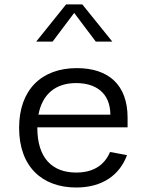

<svg xmlns="http://www.w3.org/2000/svg" viewBox="-20 -822 660 854"><path d="M65 -253.5C65 -81 167 12 319 12C435 12 512 -43 545 -132L469.5 -146C443 -83.5 390.5 -54.5 319 -54.5C211 -54.5 146 -120.5 146 -253.5V-255.5H547.5V-298.5C547.5 -444 463.5 -519 321.5 -519C165 -519 65 -423 65 -253.5ZM141 -637H214L310 -764.5L406 -637H479.5L346 -802.5H274ZM151 -312C168 -402.5 226.5 -452.5 318.5 -452.5C405 -452.5 470 -410 471 -312Z"/></svg>

Font: Monaspace Neon Light
Style: Regular
Weight: 300
Designer: Riley Cran & the Lettermatic Team
Foundry: Lettermatic
Version: Version 1.200 (Monaspace Neon)